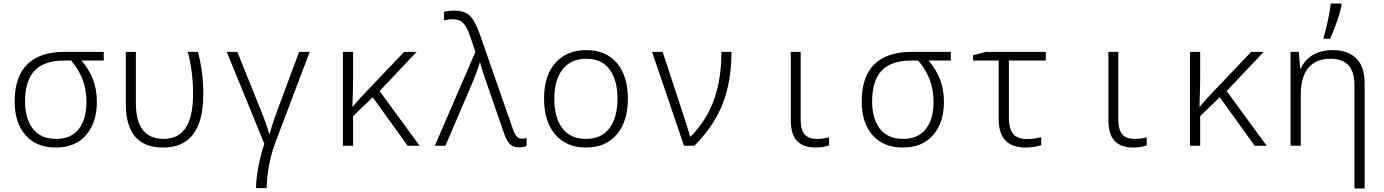

<svg xmlns="http://www.w3.org/2000/svg" viewBox="-20 -826 7840 1088"><path d="M63 -252Q63 -391 134.5 -461.5Q206 -532 344 -532H568V-483H442Q484 -434 506.5 -377Q529 -320 529 -249Q529 -132 468 -61Q407 10 296 10Q186 10 124.5 -60Q63 -130 63 -252ZM470 -248Q470 -318 448 -375.5Q426 -433 383 -483H344Q231 -483 176.5 -426Q122 -369 122 -252Q122 -154 166 -96.5Q210 -39 298 -39Q383 -39 426.5 -95Q470 -151 470 -248Z M693 -237V-532H750V-241Q750 -39 908 -39Q991 -39 1032.5 -102Q1074 -165 1074 -294Q1074 -421 1044 -532H1102Q1117 -473 1124.5 -416Q1132 -359 1132 -292Q1132 10 904 10Q693 10 693 -237Z M1478 -11 1265 -532H1325L1459 -199Q1492 -118 1505 -68H1508Q1526 -133 1550 -196L1675 -532H1735L1544 -28Q1494 101 1491 240H1431Q1431 189 1444.5 117.5Q1458 46 1478 -11Z M1923 -532H1981V-390Q1981 -334 1977 -222H1979Q2018 -268 2049 -300L2270 -532H2341L2131 -310L2358 0H2290L2092 -275L1981 -168V0H1923Z M2839 -63 2739 -351Q2710 -433 2701 -470H2698Q2685 -424 2657 -357L2504 0H2444L2674 -532L2643 -624Q2625 -675 2604 -696Q2583 -717 2546 -717Q2519 -717 2496 -710V-759Q2524 -766 2554 -766Q2594 -766 2620 -752.5Q2646 -739 2663.5 -710Q2681 -681 2700 -629L2888 -90Q2898 -63 2909.5 -51.5Q2921 -40 2937 -40Q2952 -40 2964 -44V1Q2946 9 2922 9Q2890 9 2871.5 -8Q2853 -25 2839 -63Z M3063 -267Q3063 -398 3127.5 -470Q3192 -542 3302 -542Q3414 -542 3476 -468.5Q3538 -395 3538 -267Q3538 -138 3475 -64Q3412 10 3301 10Q3190 10 3126.5 -63.5Q3063 -137 3063 -267ZM3479 -267Q3479 -371 3435 -432Q3391 -493 3302 -493Q3215 -493 3168 -433Q3121 -373 3121 -266Q3121 -160 3166.5 -99.5Q3212 -39 3300 -39Q3389 -39 3434 -100Q3479 -161 3479 -267Z M3675 -532H3735L3858 -158L3874 -108Q3881 -87 3891 -52H3894Q3983 -143 4025.5 -260Q4068 -377 4068 -532H4125Q4125 -365 4075.5 -238.5Q4026 -112 3915 0H3856Z M4461 -147V-532H4517V-151Q4517 -92 4539 -65.5Q4561 -39 4609 -39Q4647 -39 4678 -48V-2Q4665 3 4644 6.5Q4623 10 4602 10Q4533 10 4497 -26.5Q4461 -63 4461 -147Z M4863 -252Q4863 -391 4934.5 -461.5Q5006 -532 5144 -532H5368V-483H5242Q5284 -434 5306.5 -377Q5329 -320 5329 -249Q5329 -132 5268 -61Q5207 10 5096 10Q4986 10 4924.5 -60Q4863 -130 4863 -252ZM5270 -248Q5270 -318 5248 -375.5Q5226 -433 5183 -483H5144Q5031 -483 4976.5 -426Q4922 -369 4922 -252Q4922 -154 4966 -96.5Q5010 -39 5098 -39Q5183 -39 5226.5 -95Q5270 -151 5270 -248Z M5639 -152V-483H5494V-513L5567 -532H5906V-483H5697V-159Q5697 -96 5721.5 -67Q5746 -38 5799 -38Q5840 -38 5880 -49V-4Q5865 2 5841 6Q5817 10 5791 10Q5639 10 5639 -152Z M6261 -147V-532H6317V-151Q6317 -92 6339 -65.5Q6361 -39 6409 -39Q6447 -39 6478 -48V-2Q6465 3 6444 6.5Q6423 10 6402 10Q6333 10 6297 -26.5Q6261 -63 6261 -147Z M6723 -532H6781V-390Q6781 -334 6777 -222H6779Q6818 -268 6849 -300L7070 -532H7141L6931 -310L7158 0H7090L6892 -275L6781 -168V0H6723Z M7713 -356V0V242H7655V-111V-344Q7655 -420 7621 -456.5Q7587 -493 7519 -493Q7436 -493 7393.5 -441Q7351 -389 7351 -289V0H7293V-532H7340L7348 -437H7351Q7372 -485 7418 -513.5Q7464 -542 7533 -542Q7618 -542 7665.5 -495Q7713 -448 7713 -356ZM7481 -617Q7493 -655 7504.5 -708.5Q7516 -762 7521 -806H7582V-797Q7575 -759 7556 -704Q7537 -649 7517 -606H7481Z"/></svg>

Font: Noto Sans Mono UI Light
Style: Regular
Weight: 300
Monospace: yes
Designer: Monotype Design team
Foundry: Monotype Imaging Inc.
Version: Version 1.000